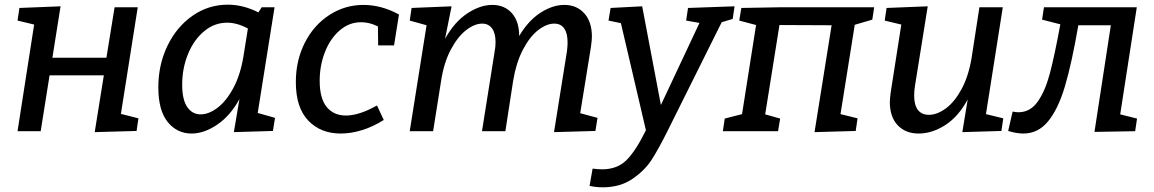

<svg xmlns="http://www.w3.org/2000/svg" viewBox="-20 -561 4936 821"><path d="M569 -530 497 -74 572 -55 564 -1 385 4 424 -239H192L154 0H55L126 -456L55 -473L63 -527L239 -534L204 -314H435L470 -530Z M1082 -78 1156 -57 1147 -1 980 4 1004 -138Q966 -67 909.5 -28.5Q853 10 799 10Q737 10 697 -39.5Q657 -89 657 -188Q657 -284 696 -365Q735 -446 803 -493.5Q871 -541 954 -541Q1020 -541 1085 -508L1099 -530H1154ZM1021 -320 1040 -439Q994 -464 951 -464Q897 -464 853 -427.5Q809 -391 784 -330Q759 -269 759 -199Q759 -135 780.5 -103.5Q802 -72 838 -72Q873 -72 910.5 -100.5Q948 -129 978 -185Q1008 -241 1021 -320Z M1347 -216Q1347 -140 1377 -103.5Q1407 -67 1459 -67Q1516 -67 1592 -110L1621 -48Q1575 -19 1528 -4.5Q1481 10 1437 10Q1351 10 1298 -45.5Q1245 -101 1245 -210Q1245 -303 1283.5 -378.5Q1322 -454 1388.5 -497Q1455 -540 1534 -540Q1611 -540 1686 -499L1665 -367H1597L1596 -448Q1560 -466 1524 -466Q1473 -466 1432.5 -431Q1392 -396 1369.5 -338.5Q1347 -281 1347 -216Z M2461 -77 2535 -57 2526 -1 2349 4 2404 -340Q2407 -361 2407 -379Q2407 -419 2392.5 -439.5Q2378 -460 2350 -460Q2317 -460 2281 -432Q2245 -404 2216 -348.5Q2187 -293 2174 -214L2141 0H2041L2095 -340Q2099 -360 2099 -381Q2099 -419 2084 -439.5Q2069 -460 2042 -460Q2009 -460 1973 -432Q1937 -404 1907.5 -348.5Q1878 -293 1866 -214L1832 0H1732L1804 -453L1732 -473L1740 -527L1911 -534L1883 -395Q1923 -467 1978 -503.5Q2033 -540 2085 -540Q2137 -540 2168.5 -505Q2200 -470 2200 -407Q2239 -473 2291 -506.5Q2343 -540 2393 -540Q2446 -540 2478.5 -504Q2511 -468 2511 -404Q2511 -391 2507 -361Z M3121 -534 3113 -480 3066 -466 2834 0Q2797 74 2767.5 120.5Q2738 167 2685 203.5Q2632 240 2557 240Q2531 240 2501 234L2514 160Q2536 163 2555 163Q2618 163 2657.5 125Q2697 87 2742 -4L2635 -462L2582 -473L2591 -527L2726 -534L2806 -112L2971 -463L2914 -473L2922 -527Z M3718 -530 3710 -477 3635 -455 3574 -73 3647 -55 3639 -1 3463 4 3536 -453 3313 -454 3252 -72 3316 -54 3307 0H3071L3079 -54L3153 -73L3213 -454L3141 -473L3150 -527L3321 -530Z M4196 -73 4270 -55 4262 -1 4095 4 4118 -136Q4079 -63 4022.5 -26.5Q3966 10 3908 10Q3852 10 3818.5 -25.5Q3785 -61 3785 -125Q3785 -138 3789 -168L3834 -456L3763 -473L3771 -527L3947 -534L3892 -191Q3889 -170 3889 -152Q3889 -112 3905 -91Q3921 -70 3952 -70Q3987 -70 4024.5 -97.5Q4062 -125 4092 -180.5Q4122 -236 4135 -316L4168 -530H4268Z M4770 -72 4842 -54 4834 0 4660 3 4730 -453H4591Q4563 -291 4534 -193Q4505 -95 4462 -42.5Q4419 10 4356 10Q4327 10 4291 -1L4310 -84Q4324 -81 4335 -81Q4385 -81 4417 -126Q4449 -171 4469 -246Q4489 -321 4514 -457L4436 -477L4444 -530H4841Z"/></svg>

Font: Bitter Pro Medium
Style: Italic
Weight: 500
Italic angle: -9°
Designer: Sol Matas, and Bitter project Authors
Foundry: Sol Matas
Version: Version 1.010